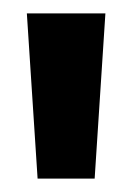

<svg xmlns="http://www.w3.org/2000/svg" viewBox="-20 -710 197 286"><path d="M36 -444 20 -690H137L121 -444Z"/></svg>

Font: Bricolage Grotesque 96pt SemiBold
Style: Regular
Weight: 600
Designer: Mathieu Triay
Foundry: Atelier Triay
Version: Version 1.001; ttfautohint (v1.8.4.7-5d5b);gftools[0.9.33.de